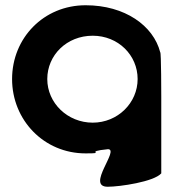

<svg xmlns="http://www.w3.org/2000/svg" viewBox="-20 -576 703 731"><path d="M26 -275C26 -119 147 8 306 8C392 8 292 2 391 -8C437 -8 306 135 390 135C436 135 566 116 594 84V-208C594 -208 594 -380 590 -377C564 -478 456 -556 306 -556C146 -556 26 -431 26 -275ZM160 -275C160 -366 234 -440 333 -440C430 -440 504 -366 504 -275C504 -184 428 -109 333 -109C237 -109 160 -184 160 -275Z"/></svg>

Font: Ampere
Style: Regular
Weight: 400
Version: Version 1